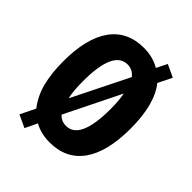

<svg xmlns="http://www.w3.org/2000/svg" viewBox="-225 -879 1056 1056"><g transform="rotate(45 303.0 -351.5)"><path d="M565 -358Q565 -178 498 -84Q431 10 303 10Q235 10 184 -19L150 52L77 18L120 -70Q76 -127 58.5 -198Q41 -269 41 -359Q41 -538 108 -631.5Q175 -725 303 -725Q373 -725 427 -693L458 -755L531 -721L491 -640Q565 -549 565 -358ZM195 -358Q195 -322 197.5 -291.5Q200 -261 206 -236L369 -564Q343 -597 304 -597Q195 -597 195 -358ZM411 -358Q411 -420 402 -469L242 -145Q265 -118 303 -118Q411 -118 411 -358Z"/></g></svg>

Font: Noto Sans Ethiopic ExtraCondensed ExtraBold
Style: Regular
Weight: 800
Width: 2
Designer: Monotype Design Team
Foundry: Monotype Imaging Inc.
Version: Version 2.102; ttfautohint (v1.8.4.7-5d5b)